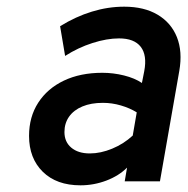

<svg xmlns="http://www.w3.org/2000/svg" viewBox="-20 -543 562 575"><path d="M221 12Q149.5 12 108.2 -28.5Q67 -69 67 -136Q67 -193 94.5 -235.5Q122 -278 171.2 -301.5Q220.5 -325 286.5 -325Q319.5 -325 351.5 -317Q383.5 -309 405 -294.5L412 -330Q421 -377.5 401.5 -402.8Q382 -428 336.5 -428Q300 -428 257 -414.2Q214 -400.5 175 -375.5L160 -464.5Q207 -493.5 255.2 -508.2Q303.5 -523 352 -523Q411.5 -523 452 -499Q492.5 -475 509.8 -431.8Q527 -388.5 517 -331L459 0H353.5L360.5 -41Q336 -16.5 298.5 -2.2Q261 12 221 12ZM249 -83.5Q281.5 -83.5 316 -97.8Q350.5 -112 377.5 -137L389.5 -206.5Q368.5 -219.5 342 -227.2Q315.5 -235 288 -235Q252.5 -235 226.8 -224.2Q201 -213.5 187 -193.8Q173 -174 173 -147.5Q173 -118 193.5 -100.8Q214 -83.5 249 -83.5Z"/></svg>

Font: Overpass SemiBold
Style: Italic
Weight: 600
Italic angle: -10°
Designer: Delve Withrington, Dave Bailey, Thomas Jockin
Foundry: Delve Fonts LLC
Version: Version 4.000